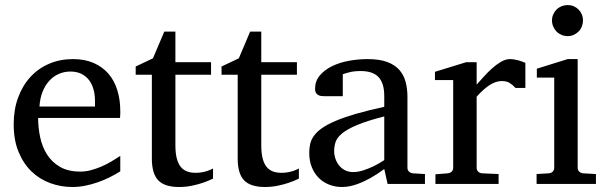

<svg xmlns="http://www.w3.org/2000/svg" viewBox="-20 -728 2413 760"><path d="M456.1 -49.8Q435.1 -36.6 412.4 -25.4Q389.6 -14.2 365.5 -5.9Q341.3 2.4 316.4 7.3Q291.5 12.2 266.1 12.2Q220.7 12.2 178.7 -3.2Q136.7 -18.6 104.7 -49.3Q72.8 -80.1 53.5 -126.7Q34.2 -173.3 34.2 -235.8Q34.2 -294.4 51.8 -342Q69.3 -389.6 100.6 -423.6Q131.8 -457.5 174.8 -475.8Q217.8 -494.1 269 -494.1Q315.4 -494.1 350.6 -478.8Q385.7 -463.4 409.2 -436.3Q432.6 -409.2 444.3 -371.3Q456.1 -333.5 456.1 -289.1V-275.9Q456.1 -268.1 455.1 -261.2H130.9Q130.9 -223.1 138.9 -185.1Q147 -147 166 -116.7Q185.1 -86.4 217.3 -67.6Q249.5 -48.8 297.9 -48.8Q319.3 -48.8 340.3 -54.4Q361.3 -60.1 381.6 -68.8Q401.9 -77.6 420.4 -88.6Q439 -99.6 456.1 -110.8ZM356 -328.1Q356 -353 350.1 -374.3Q344.2 -395.5 332.3 -411.1Q320.3 -426.8 302 -435.8Q283.7 -444.8 258.8 -444.8Q233.9 -444.8 212.4 -435.3Q190.9 -425.8 174.6 -407.7Q158.2 -389.6 148.2 -364Q138.2 -338.4 136.2 -306.2H356Z M823.2 -21Q804.7 -11.7 782.7 -4.4Q764.2 2 739.7 7.1Q715.3 12.2 688.5 12.2Q631.8 12.2 606.4 -14.2Q581.1 -40.5 581.1 -100.1V-432.1H517.1V-464.8L585.4 -497.1L630.4 -603H674.3V-481.9H815.4V-432.1H674.3V-152.8Q674.3 -123 679.4 -102.3Q684.6 -81.5 694.6 -68.6Q704.6 -55.7 719.5 -49.8Q734.4 -43.9 754.4 -43.9Q769 -43.9 781.5 -46.4Q793.9 -48.8 803.2 -52.2Q814 -56.2 823.2 -61Z M1163.1 -21Q1144.5 -11.7 1122.6 -4.4Q1104 2 1079.6 7.1Q1055.2 12.2 1028.3 12.2Q971.7 12.2 946.3 -14.2Q920.9 -40.5 920.9 -100.1V-432.1H856.9V-464.8L925.3 -497.1L970.2 -603H1014.2V-481.9H1155.3V-432.1H1014.2V-152.8Q1014.2 -123 1019.3 -102.3Q1024.4 -81.5 1034.4 -68.6Q1044.4 -55.7 1059.3 -49.8Q1074.2 -43.9 1094.2 -43.9Q1108.9 -43.9 1121.3 -46.4Q1133.8 -48.8 1143.1 -52.2Q1153.8 -56.2 1163.1 -61Z M1501 -267.1Q1433.6 -250 1394 -233.4Q1354.5 -216.8 1334.2 -200Q1314 -183.1 1308.3 -165.8Q1302.7 -148.4 1302.7 -129.9Q1302.7 -114.3 1307.9 -99.4Q1313 -84.5 1322.5 -72.8Q1332 -61 1345.9 -54Q1359.9 -46.9 1377.9 -46.9Q1397.9 -46.9 1419.7 -54.2Q1441.4 -61.5 1459.5 -70.3Q1480.5 -80.6 1501 -94.2ZM1514.2 0 1501 -59.1Q1474.6 -39.1 1446.8 -23.4Q1434.6 -16.6 1420.9 -10.3Q1407.2 -3.9 1392.8 1.2Q1378.4 6.3 1363.5 9.3Q1348.6 12.2 1334 12.2Q1306.6 12.2 1283 2.9Q1259.3 -6.3 1241.7 -23.9Q1224.1 -41.5 1214.1 -66.4Q1204.1 -91.3 1204.1 -123Q1204.1 -141.6 1207.8 -158.2Q1211.4 -174.8 1222.7 -190.4Q1233.9 -206.1 1254.2 -220.5Q1274.4 -234.9 1307.4 -249Q1340.3 -263.2 1387.9 -277.1Q1435.5 -291 1501 -305.2V-348.1Q1501 -398.4 1478.5 -422.6Q1456.1 -446.8 1407.7 -446.8Q1381.3 -446.8 1362.8 -441.9Q1344.2 -437 1336.9 -434.1V-347.2H1264.2Q1257.3 -347.2 1250.7 -348.1Q1244.1 -349.1 1238.8 -352.3Q1233.4 -355.5 1230.2 -361.1Q1227.1 -366.7 1227.1 -376Q1227.1 -406.7 1245.6 -429Q1264.2 -451.2 1293.9 -465.8Q1323.7 -480.5 1360.8 -487.3Q1397.9 -494.1 1435.1 -494.1Q1481.4 -494.1 1512 -482.9Q1542.5 -471.7 1560.3 -451.7Q1578.1 -431.6 1585.4 -404.3Q1592.8 -377 1592.8 -344.2V-64Q1592.8 -54.7 1598.9 -48.8Q1605 -43 1613.8 -42L1662.1 -39.1V0Z M2020.5 -379.9Q2010.7 -391.1 1998 -399.2Q1985.4 -407.2 1966.8 -407.2Q1942.4 -407.2 1917.5 -390.9Q1892.6 -374.5 1866.7 -345.2V-64Q1866.7 -54.7 1872.6 -48.8Q1878.4 -43 1887.7 -42L1953.6 -39.1V0H1703.6V-38.1L1752.9 -42Q1761.7 -43 1767.8 -48.8Q1773.9 -54.7 1773.9 -64V-411.1H1701.7V-443.8L1825.7 -481.9H1866.7V-393.1Q1877.4 -404.8 1892.8 -422.1Q1908.2 -439.5 1925.8 -455.6Q1943.4 -471.7 1962.2 -482.9Q1981 -494.1 1998.5 -494.1Q2006.3 -494.1 2015.1 -492.7Q2023.9 -491.2 2032.2 -489Q2040.5 -486.8 2047.6 -484.1Q2054.7 -481.4 2059.6 -479V-379.9Z M2104 0V-39.1L2152.8 -42Q2162.1 -43 2168 -48.8Q2173.8 -54.7 2173.8 -64V-420.9H2105V-456.1L2227.1 -494.1H2266.6V-64Q2266.6 -54.7 2272.7 -48.8Q2278.8 -43 2287.6 -42L2338.9 -39.1V0ZM2287.6 -647Q2287.6 -634.3 2283 -622.8Q2278.3 -611.3 2270 -603Q2261.7 -594.7 2250.7 -589.8Q2239.7 -585 2227.1 -585Q2214.4 -585 2202.9 -589.8Q2191.4 -594.7 2183.1 -603Q2174.8 -611.3 2169.9 -622.8Q2165 -634.3 2165 -647Q2165 -659.7 2169.9 -670.9Q2174.8 -682.1 2183.1 -690.4Q2191.4 -698.7 2202.9 -703.4Q2214.4 -708 2227.1 -708Q2239.7 -708 2250.7 -703.4Q2261.7 -698.7 2270 -690.4Q2278.3 -682.1 2283 -670.9Q2287.6 -659.7 2287.6 -647Z"/></svg>

Font: BabelStone Ogham Pictish
Style: Bold Italic
Weight: 700
Italic angle: -30°
Designer: Andrew West
Foundry: BabelStone
Version: Version 1.02 March 14, 2022